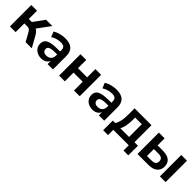

<svg xmlns="http://www.w3.org/2000/svg" viewBox="327 -1918 3420 3420"><g transform="rotate(45 2037.0 -208.0)"><path d="M76.2 -539.1H220.5V-331.1H296.6L447.5 -539.1H605.7L406 -267.3L375.7 -313Q405.3 -309.8 428.5 -297.6Q451.7 -285.4 471.8 -263.8Q491.9 -242.2 511 -208.3L627.7 0H472.2L380.4 -164.6Q367.4 -186.5 355.6 -198.5Q343.8 -210.4 328.5 -215.1Q313.2 -219.7 290 -219.7H220.5V0H76.2Z M673.8 -162.8Q673.8 -219.5 703 -252.9Q732.2 -286.4 798.7 -301.6Q865.2 -316.9 980.2 -316.9H1042.2V-242.4H981.2Q917 -242.4 879.5 -234.6Q842 -226.8 825.3 -210.4Q808.6 -194.1 808.6 -166Q808.6 -130.6 833.9 -110Q859.1 -89.4 902.1 -89.4Q938.2 -89.4 966.2 -104.2Q994.1 -119.1 1009.3 -146.6Q1024.4 -174.1 1024.4 -209.2V-349.1Q1024.4 -397.9 1000 -419.8Q975.6 -441.7 919.7 -441.7Q869.9 -441.7 822 -427.5Q774.2 -413.3 730 -385.7L690.2 -484.9Q732.2 -513.2 797.6 -531.1Q863 -549.1 926.3 -549.1Q1044.2 -549.1 1102.2 -495.8Q1160.2 -442.6 1160.2 -333.7V0H1025.9V-111.6H1036.1Q1023.7 -54.9 979.9 -22.1Q936 10.7 871.8 10.7Q814.9 10.7 769.7 -11.6Q724.4 -33.9 699.1 -73.6Q673.8 -113.3 673.8 -162.8Z M1315.4 -539.1H1459.7V-330.8H1690.7V-539.1H1835V0H1690.7V-220H1459.7V0H1315.4Z M1964.8 -162.8Q1964.8 -219.5 1994 -252.9Q2023.2 -286.4 2089.7 -301.6Q2156.2 -316.9 2271.2 -316.9H2333.3V-242.4H2272.2Q2208 -242.4 2170.5 -234.6Q2133.1 -226.8 2116.3 -210.4Q2099.6 -194.1 2099.6 -166Q2099.6 -130.6 2124.9 -110Q2150.1 -89.4 2193.1 -89.4Q2229.2 -89.4 2257.2 -104.2Q2285.2 -119.1 2300.3 -146.6Q2315.4 -174.1 2315.4 -209.2V-349.1Q2315.4 -397.9 2291 -419.8Q2266.6 -441.7 2210.7 -441.7Q2160.9 -441.7 2113 -427.5Q2065.2 -413.3 2021 -385.7L1981.2 -484.9Q2023.2 -513.2 2088.6 -531.1Q2154.1 -549.1 2217.3 -549.1Q2335.2 -549.1 2393.2 -495.8Q2451.2 -442.6 2451.2 -333.7V0H2316.9V-111.6H2327.1Q2314.7 -54.9 2270.9 -22.1Q2227.1 10.7 2162.8 10.7Q2106 10.7 2060.7 -11.6Q2015.4 -33.9 1990.1 -73.6Q1964.8 -113.3 1964.8 -162.8Z M2557.9 -109.9H2619.9Q2650.9 -159.4 2664.8 -223.8Q2678.7 -288.1 2678.7 -384V-539.1H3103.8V-109.9H3191.7V132.8H3070.3V0H2680.7V132.8H2557.9ZM2969.5 -108.4V-429.4H2800.8V-351.8Q2800.8 -283.2 2787.6 -217.8Q2774.4 -152.3 2750.2 -108.4Z M3290 -539.1H3434.3V-361.8H3568.1Q3677.7 -361.8 3734.5 -316.3Q3791.3 -270.8 3791.3 -183.3Q3791.3 -96.4 3732.7 -48.2Q3674.1 0 3568.1 0H3290ZM3657.5 -181.9Q3657.5 -225.8 3630.9 -247.3Q3604.2 -268.8 3549.3 -268.8H3434.3V-94.7H3549.3Q3604.2 -94.7 3630.9 -116.2Q3657.5 -137.7 3657.5 -181.9ZM3854.2 -539.1H3998V0H3854.2Z"/></g></svg>

Font: Min Sans VF VF
Style: Regular
Weight: 400
Designer: Jinseong-Kim, NotoSansCJK, Nunito
Foundry: Jinseong-Kim
Version: Version 1.420;Glyphs 3.1.2 (3151)